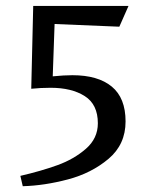

<svg xmlns="http://www.w3.org/2000/svg" viewBox="-20 -600 528 663"><path d="M317.9 -174.3Q317.9 -239.3 272.7 -268.1Q227.5 -296.9 154.8 -296.9Q120.1 -296.9 87.9 -293.5L94.7 -579.6H423.8L392.1 -507.8L168.5 -517.1L162.1 -336.4Q201.2 -340.3 230 -340.3Q318.4 -340.3 366 -301Q413.6 -261.7 413.6 -180.7Q413.6 -101.1 354.7 -51.5Q295.9 -2 214.6 19.5Q133.3 41 58.6 43L50.3 7.3Q122.1 -9.3 178.7 -29.8Q235.4 -50.3 276.6 -86.2Q317.9 -122.1 317.9 -174.3Z"/></svg>

Font: Vesper Libre
Style: Regular
Weight: 400
Designer: Robert Keller & Kimya Gandhi
Foundry: Mota Italic
Version: Version 1.058